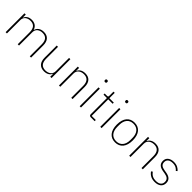

<svg xmlns="http://www.w3.org/2000/svg" viewBox="349 -2187 3659 3659"><g transform="rotate(45 2178.5 -357.0)"><path d="M135 0V-361C135 -447 205 -489 282 -489C375 -489 426 -436 426 -321V0H461V-360C461 -446 529 -489 607 -489C702 -489 751 -435 751 -321V0H786V-326C786 -452 725 -520 614 -520C522 -520 469 -473 450 -410H447C425 -483 367 -520 288 -520C201 -520 158 -477 138 -430H135V-508H100V0Z M1302 0H1337V-508H1302V-148C1302 -60 1229 -19 1151 -19C1057 -19 1004 -72 1004 -188V-508H969V-182C969 -56 1032 12 1143 12C1233 12 1280 -32 1298 -78H1302Z M1572 0V-361C1572 -447 1645 -489 1723 -489C1817 -489 1869 -436 1869 -320V0H1904V-326C1904 -452 1842 -520 1731 -520C1643 -520 1595 -479 1575 -430H1572V-508H1537V0Z M2114 -665C2135 -665 2143 -677 2143 -691V-700C2143 -714 2134 -726 2113 -726C2092 -726 2084 -714 2084 -700V-691C2084 -677 2093 -665 2114 -665ZM2096 0H2131V-508H2096Z M2499 0V-31H2388V-477H2507V-508H2388V-652H2355V-539C2355 -517 2349 -508 2327 -508H2261V-477H2353V-42C2353 -15 2367 0 2396 0Z M2669 -665C2690 -665 2698 -677 2698 -691V-700C2698 -714 2689 -726 2668 -726C2647 -726 2639 -714 2639 -700V-691C2639 -677 2648 -665 2669 -665ZM2651 0H2686V-508H2651Z M3058 12C3191 12 3273 -82 3273 -254C3273 -427 3191 -520 3058 -520C2925 -520 2843 -427 2843 -254C2843 -82 2925 12 3058 12ZM3058 -19C2946 -19 2881 -98 2881 -227V-281C2881 -411 2946 -489 3058 -489C3170 -489 3235 -411 3235 -281V-227C3235 -98 3170 -19 3058 -19Z M3465 0V-361C3465 -447 3538 -489 3616 -489C3710 -489 3762 -436 3762 -320V0H3797V-326C3797 -452 3735 -520 3624 -520C3536 -520 3488 -479 3468 -430H3465V-508H3430V0Z M4126 12C4233 12 4299 -41 4299 -131C4299 -217 4245 -257 4151 -272L4108 -279C4027 -292 3987 -319 3987 -387C3987 -453 4038 -489 4118 -489C4195 -489 4235 -457 4264 -422L4289 -445C4254 -485 4205 -520 4119 -520C4025 -520 3953 -474 3953 -386C3953 -296 4012 -260 4102 -246L4145 -239C4226 -226 4265 -195 4265 -128C4265 -58 4217 -19 4127 -19C4056 -19 4007 -43 3962 -103L3935 -83C3982 -18 4042 12 4126 12Z"/></g></svg>

Font: IBM Plex Thai ExtraLight
Style: Regular
Weight: 200
Designer: Mike Abbink, Paul van der Laan, Pieter van Rosmalen, Ben Mitchell, Mark Frömberg
Foundry: Bold Monday
Version: Version 1.0